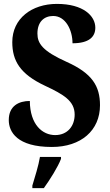

<svg xmlns="http://www.w3.org/2000/svg" viewBox="-20 -744 562 985"><path d="M246 10C396 10 493 -75 493 -204C493 -303 452 -368 323 -426C198 -482 172 -521 172 -572C172 -632 206 -662 253 -662C317 -662 352 -589 352 -522C437 -522 469 -555 469 -602C469 -662 408 -724 272 -724C143 -724 43 -649 43 -528C43 -432 83 -364 211 -304C307 -259 363 -226 363 -156C363 -98 327 -51 263 -51C198 -51 134 -104 133 -226C77 -226 25 -201 25 -128C25 -67 68 10 246 10ZM146 208V221H205C236 178 277 113 293 71V61H185C178 105 158 168 146 208Z"/></svg>

Font: Noto Serif Devanagari Condensed ExtraBold
Style: Regular
Weight: 800
Width: 3
Designer: Universal Thirst, Indian Type Foundry and the Monotype Design Team
Foundry: Monotype Imaging Inc.
Version: Version 2.004